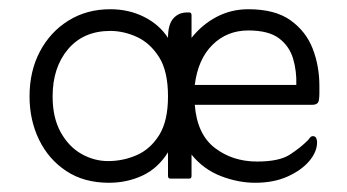

<svg xmlns="http://www.w3.org/2000/svg" viewBox="-20 -387 752 416"><path d="M395 -52V-6Q395 0 390 0H349Q344 0 344 -6V-57Q322 -22 288.5 -6.5Q255 9 216 9Q162 9 123.5 -16.5Q85 -42 64.5 -84.5Q44 -127 44 -178Q44 -233 66.5 -275.5Q89 -318 128.5 -342.5Q168 -367 219 -367Q259 -367 292 -350.5Q325 -334 344 -305Q344 -334 355.5 -347Q367 -360 385 -360H390Q395 -360 395 -354V-305Q418 -334 449.5 -350.5Q481 -367 518 -367Q576 -367 609.5 -343Q643 -319 657.5 -281.5Q672 -244 672 -201Q672 -192 672 -184.5Q672 -177 671 -171Q670 -160 657 -160H402Q407 -96 445.5 -66.5Q484 -37 537 -37Q585 -37 608 -52Q631 -67 647 -83Q649 -85 651.5 -88.5Q654 -92 658 -92Q663 -92 665 -88Q667 -84 667 -79Q667 -58 650 -38Q633 -18 603 -4.5Q573 9 533 9Q496 9 458.5 -5.5Q421 -20 395 -52ZM402 -203H622Q623 -233 615 -260Q607 -287 584.5 -304Q562 -321 518 -321Q472 -321 440.5 -290Q409 -259 402 -203ZM214 -38Q247 -38 276.5 -51Q306 -64 325 -94.5Q344 -125 344 -178Q344 -233 324.5 -263.5Q305 -294 276.5 -307Q248 -320 219 -320Q161 -320 127.5 -280.5Q94 -241 94 -178Q94 -132 111.5 -100.5Q129 -69 156.5 -53.5Q184 -38 214 -38Z"/></svg>

Font: Zain Light
Style: Regular
Weight: 300
Designer: Zain,Boutros
Foundry: Mobile Telecommunications Company (Zain), 2024
Version: Version 1.51; ttfautohint (v1.8.4)